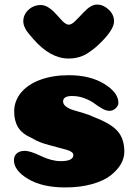

<svg xmlns="http://www.w3.org/2000/svg" viewBox="-20 -813 602 840"><path d="M281 -484Q374 -484 436 -446Q498 -408 498 -363Q498 -357 495 -351Q492 -345 487 -340Q482 -335 474.5 -331.5Q467 -328 459 -328Q444 -328 426 -338.5Q408 -349 392 -361Q376 -373 350 -383Q324 -393 295 -393Q256 -393 256 -369Q256 -356 270 -346Q284 -336 302 -331Q320 -326 347.5 -317.5Q375 -309 393 -300Q468 -271 496 -237.5Q524 -204 524 -149Q524 -122 509 -95.5Q494 -69 464 -45.5Q434 -22 382.5 -7.5Q331 7 265 7Q165 7 103 -30Q41 -67 41 -112Q41 -131 53.5 -142Q66 -153 89 -153Q112 -153 159 -130.5Q206 -108 246 -108Q301 -108 301 -135Q301 -149 272 -157.5Q243 -166 196 -178Q149 -190 121 -208Q77 -227 59.5 -255.5Q42 -284 42 -325Q42 -371 72 -407.5Q102 -444 156.5 -464Q211 -484 281 -484ZM426 -632Q409 -615 398.5 -606Q388 -597 368.5 -583.5Q349 -570 327 -563.5Q305 -557 280 -557Q200 -557 126 -642Q124 -645 118 -651.5Q112 -658 109 -662Q106 -666 101 -672Q96 -678 93.5 -683Q91 -688 88 -694Q85 -700 83.5 -706.5Q82 -713 82 -720Q82 -749 104.5 -770Q127 -791 159 -791Q187 -791 220 -757Q226 -751 237 -738.5Q248 -726 253.5 -720.5Q259 -715 266.5 -710Q274 -705 281 -705Q284 -705 287 -706Q290 -707 293 -708.5Q296 -710 300 -713Q304 -716 307 -719Q310 -722 315 -727Q320 -732 324 -736Q328 -740 335 -747.5Q342 -755 347 -760Q378 -793 404 -793Q432 -793 455.5 -771Q479 -749 479 -720Q479 -686 426 -632Z"/></svg>

Font: Coiny
Style: Regular
Weight: 400
Version: Version 001.001